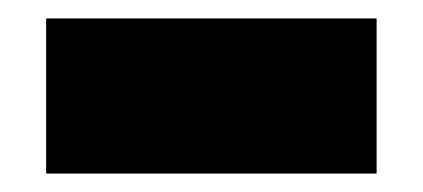

<svg xmlns="http://www.w3.org/2000/svg" viewBox="-20 -375 458 208"><path d="M30 -187V-355H388V-187Z"/></svg>

Font: Mona Sans Expanded Black
Style: Regular
Weight: 900
Width: 7
Designer: Deni Anggara
Foundry: GitHub
Version: Version 2.000